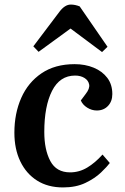

<svg xmlns="http://www.w3.org/2000/svg" viewBox="-20 -807 547 841"><path d="M307 -526Q353 -526 390.5 -510.5Q428 -495 450 -466Q472 -437 472 -395Q472 -363 453 -343Q434 -323 404 -323Q382 -323 362 -335.5Q342 -348 334 -367L355 -395Q374 -419 370.5 -437Q367 -455 350 -465.5Q333 -476 309 -476Q242 -476 208 -409Q174 -342 174 -229Q174 -151 200.5 -101.5Q227 -52 287 -52Q327 -52 362 -73Q397 -94 429 -130L461 -93Q449 -77 422.5 -51.5Q396 -26 354.5 -6Q313 14 256 14Q190 14 142.5 -16Q95 -46 69 -100Q43 -154 43 -226Q43 -310 73 -378Q103 -446 162 -486Q221 -526 307 -526ZM451 -602 427 -579 289 -682 149 -580 126 -604 240 -755Q264 -787 290 -787Q309 -787 329 -779Z"/></svg>

Font: Literata 36pt SemiBold
Style: Italic
Weight: 600
Italic angle: -2°
Designer: Latin by Veronika Burian and Jose Scaglione. Greek by Irene Vlachou. Cyrillic by Vera Evstafieva
Foundry: TypeTogether
Version: Version 3.002